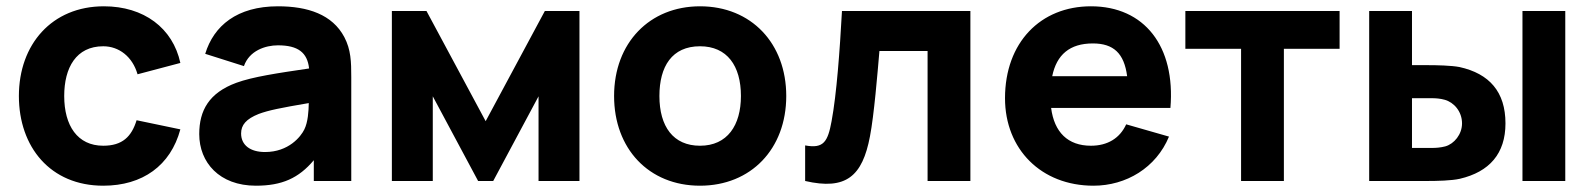

<svg xmlns="http://www.w3.org/2000/svg" viewBox="-20 -575 5063 610"><path d="M308 15C433 15 522 -49 553 -164L414 -193C398 -141 369 -112 308 -112C226 -112 184 -176 184 -270C184 -360 222 -428 308 -428C358 -428 401 -395 417 -339L553 -375C529 -486 437 -555 310 -555C145 -555 40 -434 40 -270C40 -108 140 15 308 15Z M793 15C876 15 929 -9 977 -66V0H1096V-330C1096 -379 1095 -417 1074 -457C1036 -529 958 -555 863 -555C733 -555 659 -493 632 -404L755 -365C772 -414 823 -431 863 -431C927 -431 956.5 -408 962 -357.5C860.5 -342.5 783 -331 731 -312C644 -280 613 -224 613 -149C613 -59 677 15 793 15ZM822 -92C775 -92 746 -114 746 -151C746 -178 762 -197 802 -213C833 -224.5 870 -232 961 -247.5C960.5 -221.5 958.5 -187.5 947 -164C936 -141 897 -92 822 -92Z M1355 0V-269L1499 0H1547L1691 -269V0H1821V-540H1711L1523 -190L1335 -540H1225V0Z M2204 15C2366 15 2478 -102 2478 -270C2478 -437 2367 -555 2204 -555C2044 -555 1931 -439 1931 -270C1931 -103 2041 15 2204 15ZM2204 -112C2119 -112 2075 -173 2075 -270C2075 -364 2115 -428 2204 -428C2290 -428 2334 -366 2334 -270C2334 -177 2291 -112 2204 -112Z M2538 0C2668 30 2720 -15 2744 -142C2757 -209 2768 -343 2774 -413H2927V0H3063V-540H2655C2648 -413 2638 -276 2622 -190C2610 -125 2597 -102 2538 -113Z M3454 15C3558 15 3653 -42 3694 -141L3558 -180C3538 -136 3499 -112 3446 -112C3372.5 -112 3329.5 -155 3319.5 -232H3698.5C3715 -428 3616 -555 3446 -555C3286 -555 3173 -440 3173 -263C3173 -101 3288 15 3454 15ZM3452 -437C3517.5 -437 3551.5 -406 3561 -333H3323C3337 -401.5 3379 -437 3452 -437Z M4059 0V-420H4236V-540H3746V-420H3923V0Z M4515 0C4545 0 4592 -1 4618 -7C4712 -29 4763 -87 4763 -183C4763 -283 4712 -341 4617 -362C4591 -367 4545 -368 4515 -368H4466V-540H4330V0ZM4953 0V-540H4817V0ZM4466 -263H4530C4541 -263 4556 -262 4570 -258C4599 -250 4625 -221 4625 -183C4625 -148 4600 -118 4572 -110C4557 -106 4542 -105 4530 -105H4466Z"/></svg>

Font: Manrope ExtraBold
Style: Regular
Weight: 800
Designer: Mikhail Sharanda
Foundry: Mikhail Sharanda
Version: Version 4.505